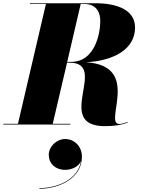

<svg xmlns="http://www.w3.org/2000/svg" viewBox="-55 -770 894 1187"><path d="M-35 -4.5V0H380V-4.5H271L359.5 -382.5H375C621 -382.5 272 10 595 10C651 10 699 2 735 -12L733.5 -15.5C714.5 -8.5 694.5 -3.5 683 -3.5C582.5 -3.5 823.5 -364.5 477 -385C656 -395 780 -470 780 -600C780 -710 666 -750 535 -750H130V-745.5H229L56 -4.5ZM465 -745.5C545 -745.5 565 -689 565 -640C565 -561 531 -387.5 385 -387.5H360.5L444 -745.5ZM246.5 187C246.5 239.5 286 280 348.5 280C384 280 431 263 446 225C429 337.5 302.5 393 188.5 393V397C312.5 397 451.5 331 451.5 199C451.5 133 403 89.5 348 89.5C293.5 89.5 246.5 137 246.5 187Z"/></svg>

Font: Bodoni* 36pt Fatface
Style: Italic
Weight: 900
Italic angle: -13°
Version: Version 2.3